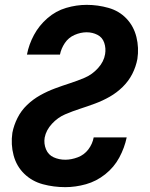

<svg xmlns="http://www.w3.org/2000/svg" viewBox="-20 -763 616 791"><path d="M249 8Q291 8 334 -4Q377 -16 413.5 -45Q450 -74 471.5 -114Q493 -154 502 -197H366Q361 -170 344 -147.5Q327 -125 300.5 -115Q274 -105 249 -105Q223 -105 201 -115Q179 -125 169.5 -148Q160 -171 164 -196Q170 -227 194 -253Q218 -279 248.5 -292Q279 -305 310 -315Q341 -325 372 -336.5Q403 -348 432 -364.5Q461 -381 485.5 -405Q510 -429 525 -458.5Q540 -488 546 -520Q553 -566 542 -610.5Q531 -655 501 -686.5Q471 -718 427 -730.5Q383 -743 337 -743Q295 -743 252.5 -730.5Q210 -718 175.5 -688Q141 -658 120 -619Q99 -580 91 -538H227Q232 -563 247 -585.5Q262 -608 287 -619Q312 -630 337 -630Q361 -630 381.5 -619.5Q402 -609 409.5 -586.5Q417 -564 413 -540Q408 -509 384 -482.5Q360 -456 329.5 -443Q299 -430 268 -420Q237 -410 206 -398.5Q175 -387 145.5 -370.5Q116 -354 91.5 -330.5Q67 -307 52 -277Q37 -247 31 -216Q24 -168 36 -123Q48 -78 80 -47Q112 -16 156.5 -4Q201 8 249 8Z"/></svg>

Font: Iosevka Sparkle XBdObl
Style: Regular
Weight: 800
Italic angle: -9°
Designer: Belleve Invis
Foundry: Belleve Invis
Version: Version 4.5.0; ttfautohint (v1.8.3)